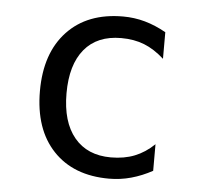

<svg xmlns="http://www.w3.org/2000/svg" viewBox="-42 -508 583 562"><g transform="rotate(5 250.0 -226.5)"><path d="M424.8 -22.5Q394.5 -5.9 362.8 2.9Q331.1 11.7 297.9 11.7Q193.4 11.7 133.8 -51.3Q74.2 -114.3 74.2 -226.6Q74.2 -337.9 133.8 -401.4Q193.4 -464.8 297.9 -464.8Q331.1 -464.8 362.3 -456.1Q393.6 -447.3 424.8 -429.7V-351.6Q395.5 -377.9 365.7 -389.6Q335.9 -401.4 297.9 -401.4Q227.5 -401.4 189.9 -356Q152.3 -310.5 152.3 -226.6Q152.3 -142.6 190.4 -96.7Q228.5 -50.8 297.9 -50.8Q336.9 -50.8 367.7 -63Q398.4 -75.2 424.8 -100.6Z"/></g></svg>

Font: BabelStone Xiangqi
Style: Regular
Weight: 400
Designer: Andrew West
Foundry: BabelStone
Version: Version 11.000 June 09, 2018